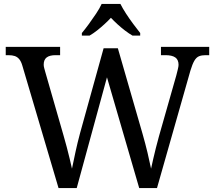

<svg xmlns="http://www.w3.org/2000/svg" viewBox="-20 -951 1087 971"><path d="M93 -619Q87 -640 77.5 -651.5Q68 -663 55 -667.5Q42 -672 22 -672H9V-714H284V-672H261Q231 -672 216 -660.5Q201 -649 201 -624Q201 -616 203.5 -607Q206 -598 209 -587L301 -267Q310 -237 317.5 -207.5Q325 -178 332 -150Q339 -122 344 -98Q352 -137 362 -183.5Q372 -230 385 -278L504 -707H576L701 -274Q715 -225 726 -179Q737 -133 744 -98Q749 -122 755 -147.5Q761 -173 768 -201.5Q775 -230 784 -262L872 -571Q875 -583 879 -599Q883 -615 883 -623Q883 -649 866.5 -660.5Q850 -672 817 -672H794V-714H1038V-672H1019Q1000 -672 986.5 -666.5Q973 -661 963 -644Q953 -627 943 -594L774 0H684L521 -560L368 0H276ZM394 -784Q410 -803 429 -829Q448 -855 466 -882Q484 -909 494 -931H589Q600 -909 617.5 -882Q635 -855 654.5 -829Q674 -803 689 -784V-771H650Q631 -782 611.5 -797Q592 -812 574 -828.5Q556 -845 541 -861Q526 -845 508 -828.5Q490 -812 471 -797Q452 -782 433 -771H394Z"/></svg>

Font: Noto Serif Malayalam
Style: Regular
Weight: 400
Designer: Indian type Foundry, Jelle Bosma, Monotype Design Team
Foundry: Monotype Imaging Inc.
Version: Version 2.103